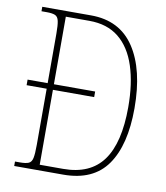

<svg xmlns="http://www.w3.org/2000/svg" viewBox="-81 -781 731 848"><g transform="rotate(10 284.5 -357.0)"><path d="M40 0V-20H62Q88 -20 101 -25.5Q114 -31 118 -50Q122 -69 122 -109V-361H32V-386H122V-608Q122 -646 118 -664.5Q114 -683 101.5 -688.5Q89 -694 64 -694H40V-714H259Q388 -714 453.5 -615Q519 -516 519 -343Q519 -178 456.5 -89Q394 0 260 0ZM255 -25Q376 -25 433.5 -104Q491 -183 491 -343Q491 -449 465.5 -527Q440 -605 388 -647Q336 -689 256 -689H150V-386H335V-361H150V-25Z"/></g></svg>

Font: Noto Serif Thai Condensed Thin
Style: Regular
Weight: 100
Width: 3
Designer: Monotype Design Team
Foundry: Monotype Imaging Inc.
Version: Version 2.001; ttfautohint (v1.8.4.7-5d5b)